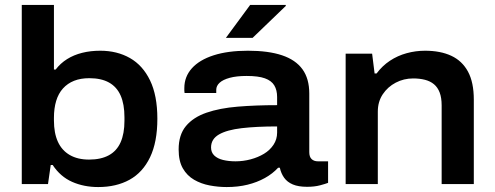

<svg xmlns="http://www.w3.org/2000/svg" viewBox="-20 -744 1999 776"><path d="M377 12Q319 12 271.5 -9Q224 -30 193 -77H185L174 0H68V-724H198V-463H205Q224 -488 251 -505Q278 -522 312 -530.5Q346 -539 385 -539Q453 -539 505 -509.5Q557 -480 586.5 -419Q616 -358 616 -264Q616 -170 586.5 -108.5Q557 -47 503.5 -17.5Q450 12 377 12ZM340 -99Q388 -99 420 -116.5Q452 -134 467.5 -169Q483 -204 483 -256V-270Q483 -323 467.5 -358Q452 -393 420.5 -410.5Q389 -428 341 -428Q306 -428 279.5 -417.5Q253 -407 234.5 -386.5Q216 -366 207 -336Q198 -306 198 -268V-257Q198 -206 214 -171Q230 -136 262 -117.5Q294 -99 340 -99Z M896 12Q862 12 827.5 5.5Q793 -1 764.5 -17.5Q736 -34 719 -63.5Q702 -93 702 -140Q702 -199 731.5 -234.5Q761 -270 814.5 -288.5Q868 -307 941 -313Q1014 -319 1100 -319V-352Q1100 -380 1088.5 -399Q1077 -418 1050.5 -427.5Q1024 -437 977 -437Q936 -437 908.5 -429.5Q881 -422 867.5 -409.5Q854 -397 854 -381V-368H726Q725 -373 725 -377.5Q725 -382 725 -388Q725 -434 755.5 -468Q786 -502 843.5 -520.5Q901 -539 982 -539Q1065 -539 1120 -520.5Q1175 -502 1202.5 -464Q1230 -426 1230 -366V-129Q1230 -110 1239.5 -101Q1249 -92 1265 -92H1306V-5Q1296 -1 1273.5 5Q1251 11 1221 11Q1186 11 1163.5 1.5Q1141 -8 1128.5 -25.5Q1116 -43 1111 -66H1104Q1082 -42 1050.5 -24.5Q1019 -7 980.5 2.5Q942 12 896 12ZM932 -92Q963 -92 993 -100Q1023 -108 1047 -122.5Q1071 -137 1085.5 -159Q1100 -181 1100 -208V-233Q1017 -233 957 -226Q897 -219 865 -200.5Q833 -182 833 -148Q833 -128 846 -115.5Q859 -103 881.5 -97.5Q904 -92 932 -92ZM893 -591 991 -724H1135V-720L1001 -591Z M1377 0V-527H1484L1494 -447H1502Q1525 -478 1556 -498.5Q1587 -519 1623.5 -529Q1660 -539 1698 -539Q1760 -539 1804 -518.5Q1848 -498 1871.5 -454.5Q1895 -411 1895 -341V0H1765V-318Q1765 -349 1757 -370Q1749 -391 1734 -403.5Q1719 -416 1697.5 -421.5Q1676 -427 1650 -427Q1612 -427 1579.5 -410Q1547 -393 1527 -363Q1507 -333 1507 -293V0Z"/></svg>

Font: Archivo SemiExpanded SemiBold
Style: Regular
Weight: 600
Width: 6
Designer: Hector Gatti
Foundry: Omnibus-Type
Version: Version 2.001